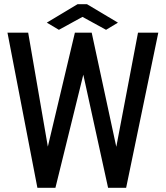

<svg xmlns="http://www.w3.org/2000/svg" viewBox="-20 -895 790 915"><path d="M114.3 -739.3 208 -196.3 336.9 -739.3H417L534.2 -195.3L637.7 -739.3H734.4L581.1 0H495.1L377 -539.1L244.1 0H158.2L15.6 -739.3ZM203.1 -787.1 349.6 -875H394.5L542 -787.1L485.4 -752.9L373 -814.5L260.7 -752.9Z"/></svg>

Font: RobotoJAA
Style: Medium
Weight: 500
Version: Version 2.05; 2016-11-05